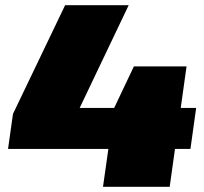

<svg xmlns="http://www.w3.org/2000/svg" viewBox="-20 -720 785 740"><path d="M30 -281 231 -700H476L257 -241L89 -304H736L714 -146H11ZM420 -304 496 -464H699L634 0H377Z"/></svg>

Font: Pathway Extreme 28pt Black
Style: Italic
Weight: 900
Italic angle: -8°
Designer: Eduardo Rodriguez Tunni
Foundry: Eduardo Rodriguez Tunni
Version: Version 1.001;gftools[0.9.26]